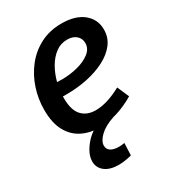

<svg xmlns="http://www.w3.org/2000/svg" viewBox="-185 -647 879 973"><g transform="rotate(-30 255.0 -160.0)"><path d="M233 11Q177 11 131.5 -11.5Q86 -34 59.5 -82Q33 -130 33 -207Q33 -271 53 -331Q73 -391 111 -439Q149 -487 203.5 -515Q258 -543 327 -543Q408 -543 453.5 -506Q499 -469 499 -409Q499 -362 471.5 -326.5Q444 -291 397 -267Q350 -243 292 -231Q234 -219 172 -219Q158 -219 149 -219Q149 -215 149 -209Q149 -139 178.5 -107Q208 -75 259 -75Q326 -75 410 -121L440 -52Q388 -21 335 -5Q282 11 233 11ZM311 -458Q273 -458 243 -435.5Q213 -413 192 -376.5Q171 -340 160 -297Q174 -296 189 -296Q236 -296 280.5 -307.5Q325 -319 354 -341.5Q383 -364 383 -397Q383 -424 363.5 -441Q344 -458 311 -458ZM222 223Q171 223 142 200.5Q113 178 113 141Q113 97 155 47Q197 -3 282 -33L317 0Q263 18 233.5 46.5Q204 75 204 101Q204 122 221 133Q238 144 268 144Q283 144 301 141L298 212Q255 223 222 223Z"/></g></svg>

Font: Bitter SemiBold
Style: Italic
Weight: 600
Italic angle: -9°
Designer: Sol Matas, and Bitter project Authors
Foundry: Sol Matas
Version: Version 2.001